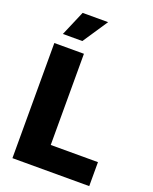

<svg xmlns="http://www.w3.org/2000/svg" viewBox="-172 -1047 908 1140"><g transform="rotate(20 282.5 -476.5)"><path d="M50.8 0H536.1V-151.4H237.8V-727.5H50.8ZM80.1 -795.4H203.1L308.6 -953.1H147.5Z"/></g></svg>

Font: Raveo ExtraBold
Style: Regular
Weight: 800
Designer: Jakub Foglar, Rasmus Andersson (Inter)
Foundry: Jakubfoglar.com
Version: Version 1.100;Glyphs 3.2.3 (3260)